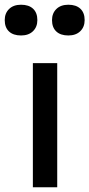

<svg xmlns="http://www.w3.org/2000/svg" viewBox="-69 -792 378 812"><path d="M70 0V-525H173V0ZM151 -707Q151 -736 169.5 -754Q188 -772 220 -772Q253 -772 271 -755Q289 -738 289 -707Q289 -678 270.5 -660Q252 -642 220 -642Q187 -642 169 -659Q151 -676 151 -707ZM-49 -707Q-49 -736 -30.5 -754Q-12 -772 20 -772Q53 -772 71 -755Q89 -738 89 -707Q89 -678 70.5 -660Q52 -642 20 -642Q-13 -642 -31 -659Q-49 -676 -49 -707Z"/></svg>

Font: Our Lexend
Style: Regular
Weight: 400
Designer: Bonnie Shaver-Troup, Thomas Jockin
Foundry: Lexend
Version: Version 1.007